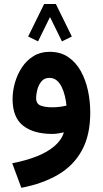

<svg xmlns="http://www.w3.org/2000/svg" viewBox="-20 -656 504 942"><path d="M332.5 -476.8 254.1 -636.4H196.6L118.1 -476.8L166.7 -453L225.3 -572.3L284 -453ZM422.8 -103.7Q422.8 -158.7 411.5 -211.8Q400.1 -264.8 376.1 -307.8Q352.1 -350.8 314.3 -376.3Q276.6 -401.8 223.3 -401.8Q178.3 -401.8 144.2 -380.6Q110 -359.4 87.4 -325Q64.7 -290.5 53.2 -249.7Q41.7 -209 41.7 -170.1Q41.7 -79.7 93.5 -39.3Q145.3 1.1 236.8 1.1Q249.1 1.1 264.4 -1.1Q279.7 -3.4 293.3 -6.6Q282.2 30.5 248.2 60Q214.1 89.6 161.2 110.7Q108.2 131.7 40 145L84.7 265.4Q189.7 245.3 265.5 200.7Q341.4 156 382.1 81.3Q422.8 6.6 422.8 -103.7ZM235.6 -129.6Q200.7 -129.6 178.9 -138.3Q157.2 -147 157.2 -175Q157.2 -192 162.9 -215.2Q168.7 -238.4 182.9 -256.2Q197 -273.9 222.3 -273.9Q243.4 -273.9 258.3 -261.5Q273.1 -249.2 282.9 -228.8Q292.6 -208.4 298.3 -184.6Q304.1 -160.8 306.2 -138Q293.1 -134.6 274.8 -132.1Q256.5 -129.6 235.6 -129.6Z"/></svg>

Font: Vazirmatn RD NL
Style: Regular
Weight: 400
Designer: Saber Rastikerdar
Foundry: Saber Rastikerdar
Version: Version 32.101